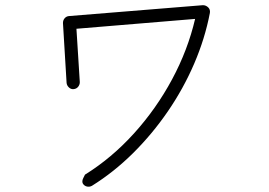

<svg xmlns="http://www.w3.org/2000/svg" viewBox="-20 -703 1040 741"><path d="M335 14Q326 19 316 17Q306 15 300 6Q295 -3 301.5 -16Q308 -29 308 -29Q411 -93 497 -188Q583 -283 644 -396.5Q705 -510 733 -630L275 -592L288 -386Q288 -376 281.5 -368Q275 -360 264 -359Q254 -358 246 -365.5Q238 -373 237 -383L223 -614Q223 -625 229.5 -632.5Q236 -640 246 -641L763 -683Q775 -683 784 -674Q792 -666 790 -653Q771 -554 729.5 -457.5Q688 -361 628 -273.5Q568 -186 494 -112.5Q420 -39 335 14Z"/></svg>

Font: Zen Kurenaido
Style: Regular
Weight: 400
Designer: Yoshimichi Ohira
Foundry: Positype
Version: Version 1.001